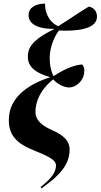

<svg xmlns="http://www.w3.org/2000/svg" viewBox="-20 -826 560 1069"><path d="M211 223C280 173 348 119 364 43C376 -16 364 -60 271 -101C179 -142 173 -182 179 -227C187 -291 228 -346 276 -384C307 -350 345 -339 365 -339C403 -339 440 -374 447 -411C453 -439 447 -458 437 -467C402 -465 348 -448 278 -402C257 -442 254 -496 259 -535C266 -583 286 -627 308 -656C458 -650 520 -681 520 -734C520 -772 490 -788 474 -789C431 -764 379 -727 304 -680C245 -707 229 -769 231 -806C181 -806 139 -785 139 -742C139 -694 187 -664 284 -665C189 -619 142 -579 136 -526C129 -465 162 -425 257 -397V-395C151 -362 43 -294 31 -184C18 -73 76 -25 175 14C277 55 299 73 290 111C284 142 260 173 206 215Z"/></svg>

Font: Noto Serif Display Condensed
Style: Bold Italic
Weight: 700
Width: 3
Italic angle: -12°
Designer: Monotype Design Team
Foundry: Monotype Imaging Inc.
Version: Version 2.009